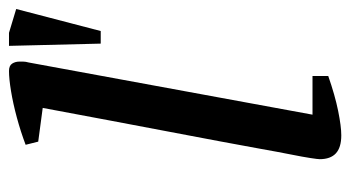

<svg xmlns="http://www.w3.org/2000/svg" viewBox="-196 -574 779 427"><g transform="rotate(-90 193.5 -360.5)"><path d="M310 -526 305 -730H334L387 -714L338 -526ZM106 9Q79 9 66 -3Q53 -15 53 -39Q53 -43 55.5 -59.5Q58 -76 63.5 -103.5Q69 -131 76 -170.5Q83 -210 92.5 -260Q102 -310 113.5 -371Q125 -432 138.5 -503Q152 -574 167 -655L92 -665L85 -693Q114 -704 145.5 -712.5Q177 -721 204.5 -725.5Q232 -730 249 -730Q261 -730 265.5 -723Q270 -716 270 -707Q270 -704 270 -698.5Q270 -693 268 -686L152 -55H238V-20Q195 -5 160.5 2Q126 9 106 9Z"/></g></svg>

Font: Manuale Medium
Style: Italic
Weight: 500
Italic angle: -11°
Version: Version 1.002